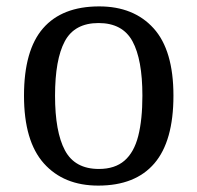

<svg xmlns="http://www.w3.org/2000/svg" viewBox="-20 -568 617 600"><path d="M287 12Q179 12 117 -57.5Q55 -127 55 -269Q55 -411 114.5 -479.5Q174 -548 290 -548Q398 -548 460 -479.5Q522 -411 522 -269Q522 -127 462.5 -57.5Q403 12 287 12ZM289 -40Q339 -40 369 -66Q399 -92 412 -143Q425 -194 425 -269Q425 -382 394 -439Q363 -496 288 -496Q213 -496 182.5 -439Q152 -382 152 -269Q152 -156 183 -98Q214 -40 289 -40Z"/></svg>

Font: Noto Serif Georgian
Style: Regular
Weight: 400
Designer: Monotype Design Team, Akaki Razmadze
Foundry: Google LLC
Version: Version 2.002